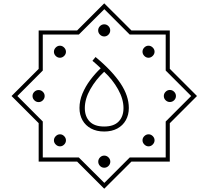

<svg xmlns="http://www.w3.org/2000/svg" viewBox="-20 -870 1243 1144"><path d="M601.1 -725.1Q586.4 -725.1 575.7 -714.4Q564.9 -703.6 564.9 -689Q564.9 -674.3 575.7 -663.6Q586.4 -652.8 601.1 -652.8Q615.7 -652.8 626.2 -663.6Q636.7 -674.3 636.7 -689Q636.7 -703.6 626.2 -714.4Q615.7 -725.1 601.1 -725.1ZM601.1 57.1Q586.4 57.1 575.9 67.9Q565.4 78.6 565.4 93.3Q565.4 107.9 575.9 118.7Q586.4 129.4 601.1 129.4Q615.7 129.4 626.5 118.7Q637.2 107.9 637.2 93.3Q637.2 78.6 626.5 67.9Q615.7 57.1 601.1 57.1ZM210 -333.5Q195.3 -333.5 184.6 -323Q173.8 -312.5 173.8 -297.9Q173.8 -283.2 184.6 -272.5Q195.3 -261.7 210 -261.7Q224.6 -261.7 235.4 -272.5Q246.1 -283.2 246.1 -297.9Q246.1 -312.5 235.4 -323Q224.6 -333.5 210 -333.5ZM992.2 -334Q977.5 -334 966.8 -323.2Q956.1 -312.5 956.1 -297.9Q956.1 -283.2 966.8 -272.7Q977.5 -262.2 992.2 -262.2Q1006.8 -262.2 1017.6 -272.7Q1028.3 -283.2 1028.3 -297.9Q1028.3 -312.5 1017.6 -323.2Q1006.8 -334 992.2 -334ZM336.9 -597.7Q322.8 -597.7 312 -586.7Q301.3 -575.7 301.3 -561.5Q301.3 -547.4 312 -536.6Q322.8 -525.9 336.9 -525.9Q351.1 -525.9 362.1 -536.6Q373 -547.4 373 -561.5Q373 -575.7 362.1 -586.7Q351.1 -597.7 336.9 -597.7ZM865.2 -69.8Q851.1 -69.8 840.1 -59.1Q829.1 -48.3 829.1 -34.2Q829.1 -20 840.1 -9Q851.1 2 865.2 2Q879.4 2 890.1 -9Q900.9 -20 900.9 -34.2Q900.9 -48.3 890.1 -59.1Q879.4 -69.8 865.2 -69.8ZM337.4 -69.8Q323.2 -69.8 312.3 -58.8Q301.3 -47.9 301.3 -33.7Q301.3 -19.5 312.3 -8.8Q323.2 2 337.4 2Q351.6 2 362.3 -8.8Q373 -19.5 373 -33.7Q373 -47.9 362.3 -58.8Q351.6 -69.8 337.4 -69.8ZM864.7 -597.7Q850.6 -597.7 839.8 -586.9Q829.1 -576.2 829.1 -562Q829.1 -547.9 839.8 -536.9Q850.6 -525.9 864.7 -525.9Q878.9 -525.9 889.9 -536.9Q900.9 -547.9 900.9 -562Q900.9 -576.2 889.9 -586.9Q878.9 -597.7 864.7 -597.7ZM601.6 -815.4 752.9 -664.1H967.3V-449.7L1119.1 -297.9L967.3 -146V68.4H752.9L601.6 219.7L449.7 68.4H234.9V-146L83.5 -297.9L234.9 -449.7V-664.1H449.7ZM601.1 -850.1 439.5 -688.5H210.4V-459.5L48.8 -297.9L210.4 -136.2V92.8H439.5L601.1 254.4L763.2 92.8H991.7V-135.7L1153.8 -297.9L991.7 -460V-688.5H763.2ZM600.6 -116.2Q543 -116.2 514.2 -146Q485.4 -175.8 485.4 -226.1Q485.4 -280.8 518.3 -338.6Q551.3 -396.5 600.6 -442.4Q650.9 -396 683.3 -338.1Q715.8 -280.3 715.8 -226.1Q715.8 -175.8 687 -146Q658.2 -116.2 600.6 -116.2ZM600.6 -86.4Q646 -86.4 679 -104.2Q711.9 -122.1 729.7 -153.8Q747.6 -185.5 747.6 -226.6Q747.6 -262.2 735.6 -298.3Q723.6 -334.5 699 -371.8Q674.3 -409.2 637.2 -448.7Q600.1 -488.3 549.3 -530.3L530.8 -507.8Q543.9 -497.1 555.4 -486.6Q566.9 -476.1 580.1 -463.4Q546.4 -431.6 517.6 -393.1Q488.8 -354.5 471.2 -312.3Q453.6 -270 453.6 -226.6Q453.6 -185.5 471.4 -153.8Q489.3 -122.1 522.5 -104.2Q555.7 -86.4 600.6 -86.4Z"/></svg>

Font: Estedad VF
Style: Regular
Weight: 100
Designer: Amin Abedi
Version: Version 7.3